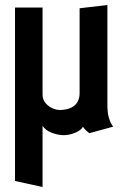

<svg xmlns="http://www.w3.org/2000/svg" viewBox="-20 -531 506 767"><path d="M409 -113V-511L298 -498V-159Q298 -140 290.5 -125.5Q283 -111 267.5 -102.5Q252 -94 228 -92Q211 -90 193 -97Q175 -104 162.5 -118.5Q150 -133 150 -153V-501H40V192L150 216V-29Q155 -20 165 -12.5Q175 -5 187 -0.5Q199 4 211.5 6.5Q224 9 233 9Q250 9 267 4Q284 -1 296 -9Q308 -17 311 -25Q313 -22 317.5 -16.5Q322 -11 327.5 -6.5Q333 -2 337 1L432 -25Q431 -27 425.5 -35Q420 -43 414.5 -62Q409 -81 409 -113Z"/></svg>

Font: Advent Pro
Style: Bold
Weight: 700
Designer: VivaRado, Andreas Kalpakidis
Foundry: VivaRado, Andreas Kalpakidis
Version: Version 3.000